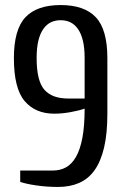

<svg xmlns="http://www.w3.org/2000/svg" viewBox="-20 -730 495 760"><path d="M210 10Q165 10 124 4Q83 -2 60 -10V-55H190Q218 -55 241 -67.5Q264 -80 280.5 -108.5Q297 -137 306 -184Q315 -231 315 -300Q292 -292 258.5 -286Q225 -280 195 -280Q120 -280 77.5 -330Q35 -380 35 -500Q35 -613 80.5 -661.5Q126 -710 220 -710Q314 -710 359.5 -661.5Q405 -613 405 -500V-280Q405 -201 392 -146Q379 -91 354.5 -56.5Q330 -22 293.5 -6Q257 10 210 10ZM315 -340V-500Q315 -541 308 -569.5Q301 -598 288 -616Q275 -634 258 -642Q241 -650 220 -650Q199 -650 182 -642Q165 -634 152 -616Q139 -598 132 -569.5Q125 -541 125 -500Q125 -410 155.5 -375Q186 -340 250 -340Z"/></svg>

Font: Cuprum
Style: Regular
Weight: 400
Designer: Jovanny Lemonad
Foundry: Jovanny Lemonad
Version: Version 1.002